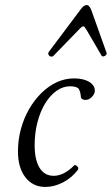

<svg xmlns="http://www.w3.org/2000/svg" viewBox="-20 -726 442 759"><path d="M159 13Q110 13 80.5 -25Q51 -63 51 -127Q51 -173 62.5 -215.5Q74 -258 95 -294.5Q116 -331 144 -358.5Q172 -386 204.5 -401Q237 -416 272 -416Q297 -416 315.5 -410Q334 -404 344.5 -393Q355 -382 355 -368Q355 -355 343.5 -343Q332 -331 318 -331Q305 -331 300 -340Q299 -354 296.5 -362.5Q294 -371 291 -375Q287 -380 278 -382.5Q269 -385 258 -385Q229 -385 203.5 -367Q178 -349 158.5 -317Q139 -285 128 -242.5Q117 -200 117 -152Q117 -94 136.5 -62.5Q156 -31 192 -31Q212 -31 232 -41Q252 -51 272 -71Q276 -75 280.5 -72.5Q285 -70 288 -65Q291 -60 288 -55Q265 -24 230 -5.5Q195 13 159 13ZM192 -506Q187 -501 181 -502.5Q175 -504 172 -509.5Q169 -515 173 -521L299 -689Q311 -706 323 -706Q333 -706 341 -686L401 -518Q403 -513 399 -508.5Q395 -504 389.5 -503Q384 -502 381 -507L322 -608Q314 -622 310 -622Q304 -622 293 -610Z"/></svg>

Font: Junicode VF
Style: Italic
Weight: 400
Italic angle: -11°
Designer: Peter S. Baker
Version: Version 2.209